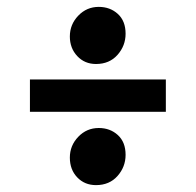

<svg xmlns="http://www.w3.org/2000/svg" viewBox="-20 -535 570 558"><path d="M67 -210V-304H462V-210ZM259 3Q226 3 204.5 -19.5Q183 -42 183 -77Q183 -112 207.5 -137.5Q232 -163 267 -163Q300 -163 322.5 -142.5Q345 -122 345 -85Q345 -50 321.5 -23.5Q298 3 259 3ZM259 -349Q226 -349 204.5 -372Q183 -395 183 -429Q183 -464 207.5 -489.5Q232 -515 267 -515Q300 -515 322.5 -494.5Q345 -474 345 -437Q345 -402 321.5 -375.5Q298 -349 259 -349Z"/></svg>

Font: Faustina
Style: Bold
Weight: 700
Designer: Alfonso Garcia
Foundry: http://www.omnibus-type.com
Version: Version 1.200